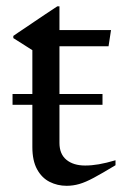

<svg xmlns="http://www.w3.org/2000/svg" viewBox="-20 -590 395 620"><path d="M20.5 -251.5V-286.5H311V-251.5ZM172 -128.5Q172 -92.5 194.5 -74Q217 -55.5 255 -55.5Q276 -55.5 299.2 -59.5Q322.5 -63.5 353 -72.5V-56.5Q310 -30.5 283 -16Q256 -1.5 236 4.2Q216 10 195 10Q165.5 10 140.2 -2.8Q115 -15.5 99.8 -43.2Q84.5 -71 84.5 -115V-428L23 -467V-474Q29 -478.5 39.2 -485.2Q49.5 -492 62.8 -501Q76 -510 92 -520.8Q108 -531.5 126.5 -544Q145 -556.5 165 -569.5H172V-475.5ZM141.5 -440.5V-493H338.5L330.5 -440.5Z"/></svg>

Font: Newsreader 60pt
Style: Regular
Weight: 400
Designer: Hugues Gentile
Foundry: Production Type
Version: Version 1.003